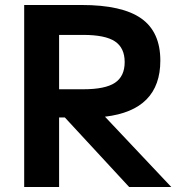

<svg xmlns="http://www.w3.org/2000/svg" viewBox="-20 -750 737 770"><path d="M77 -730H307Q470 -730 546.5 -676Q623 -622 623 -507Q623 -308 401 -282L667 0H498L240 -279H217V0H77ZM314 -392Q402 -392 441 -418Q480 -444 480 -501Q480 -558 441 -584Q402 -610 314 -610H217V-392Z"/></svg>

Font: Enso
Style: Bold
Weight: 700
Designer: Coji Morishita
Foundry: UNDERFOREST DESIGN
Version: Version 1.000